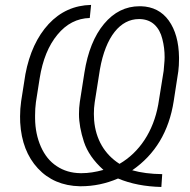

<svg xmlns="http://www.w3.org/2000/svg" viewBox="-20 -742 766 775"><path d="M634.8 -39.1C588.9 -39.6 548.3 -44.9 513.7 -54.7C606.4 -118.7 662.1 -211.4 681.2 -334L699.7 -454.1C701.7 -469.7 702.6 -486.3 702.6 -503.4C702.6 -505.9 702.6 -508.3 702.6 -510.7C701.7 -572.3 688 -621.6 661.1 -659.2C634.3 -696.3 596.7 -715.3 549.3 -716.8C547.4 -716.8 545.4 -716.8 543.5 -716.8C487.3 -716.8 439.5 -692.9 399.9 -645.5C360.4 -598.1 334 -532.7 320.8 -449.2L302.2 -330.6C299.8 -314 298.8 -297.9 298.8 -281.7C298.8 -247.1 305.7 -209.5 318.8 -169.4C332 -129.4 357.9 -91.8 397.5 -56.2C365.7 -47.4 336.9 -43 310.1 -43C308.1 -43 306.6 -43 304.7 -43C268.6 -43.5 236.8 -52.7 209 -71.3C181.2 -89.4 160.2 -115.7 145 -149.9C129.9 -184.1 122.1 -222.2 121.6 -264.2C121.6 -268.1 121.6 -272 121.6 -276.4C121.6 -294.4 122.6 -312 125 -329.6L140.1 -425.8C151.9 -500 175.8 -558.6 211.9 -602.1C247.6 -645.5 291 -668 342.3 -669.4L347.7 -722.2C279.8 -720.7 222.7 -694.8 176.3 -645C129.9 -594.7 98.6 -527.3 82.5 -442.4L65.4 -333.5C62.5 -313.5 61 -292.5 61 -272C61 -263.7 61 -255.9 61.5 -247.6C65.9 -170.4 89.8 -108.9 132.8 -62.5C175.8 -16.1 232.4 8.3 302.2 9.8C303.7 9.8 305.2 9.8 306.6 9.8C357.9 9.8 407.7 -0.5 456.5 -21.5C507.8 0 565.9 11.2 631.3 12.7ZM359.9 -256.8C359.4 -265.1 358.9 -273.4 358.9 -282.2C358.9 -297.9 359.9 -313.5 362.3 -329.1L383.3 -461.9C406.7 -594.7 465.8 -665 540.5 -665C542.5 -665 543.9 -665 545.9 -665C568.8 -664.1 588.4 -656.7 603.5 -642.6C618.7 -628.4 629.4 -608.9 635.3 -584.5C641.6 -560.1 644.5 -536.1 644.5 -511.2C644.5 -506.3 644 -501.5 644 -496.6L640.6 -456.1L618.7 -319.8C599.1 -211.9 543 -127.4 462.4 -80.6C401.9 -119.1 366.2 -180.2 359.9 -256.8Z"/></svg>

Font: Roboto Light
Style: Italic
Weight: 300
Italic angle: -12°
Designer: Google
Version: Version 2.137; 2017